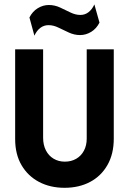

<svg xmlns="http://www.w3.org/2000/svg" viewBox="-20 -853 596 887"><path d="M278.1 14.6Q211.8 14.6 160.4 -12.5Q109 -39.6 79.5 -89.9Q50 -140.3 50 -210.4V-625H179.2V-216.7Q179.2 -183.4 192 -158.4Q204.9 -133.3 227.7 -119.8Q250.5 -106.2 279.7 -106.2Q309 -106.2 331.9 -119.4Q354.9 -132.6 367.7 -156.8Q380.6 -180.9 380.6 -212.5V-625H505.6V-212.5Q505.6 -141.7 476.4 -90.6Q447.2 -39.6 396.2 -12.5Q345.1 14.6 278.1 14.6ZM138.9 -688.2 116 -772.2Q129.9 -800 154.2 -814.9Q178.5 -829.9 205.6 -829.9Q232.6 -829.9 257.3 -818.4Q281.9 -806.9 305.2 -795.5Q328.5 -784 351.4 -784Q372.9 -784 389.2 -796.9Q405.6 -809.7 416 -832.6L439.6 -748.6Q425.7 -720.8 401.4 -705.9Q377.1 -691 350 -691Q323.6 -691 298.6 -702.4Q273.6 -713.9 250.3 -725.3Q227.1 -736.8 204.2 -736.8Q182.6 -736.8 166 -724Q149.3 -711.1 138.9 -688.2Z"/></svg>

Font: Afacad Flux
Style: Regular
Weight: 400
Designer: Kristian Moeller
Foundry: Dicotype
Version: Version 1.100